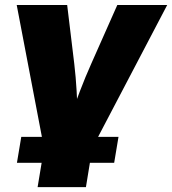

<svg xmlns="http://www.w3.org/2000/svg" viewBox="-20 -556 699 780"><path d="M161.1 57.1 47.9 -535.6H252.9L281.7 -296.9Q288.1 -242.7 291.3 -186.5Q294.4 -130.4 296.9 -67.9H260.7Q283.7 -130.4 304.9 -186.3Q326.2 -242.2 350.6 -296.9L456.5 -535.6H659.2L348.6 57.1ZM132.8 204.1 167 -2.4H362.8L329.1 204.1ZM48.8 105.5 66.4 0H461.4L443.8 105.5Z"/></svg>

Font: Inter 20pt Black
Style: Italic
Weight: 900
Italic angle: -9.3988°
Version: Version 4.001;git-66647c0bb